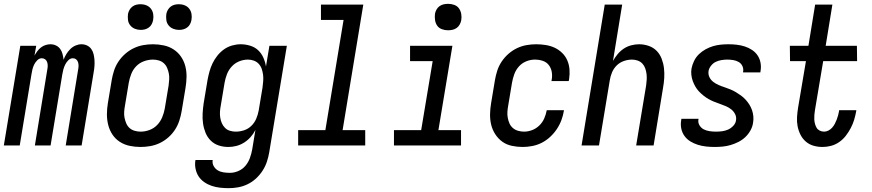

<svg xmlns="http://www.w3.org/2000/svg" viewBox="-29 -759 4549 1002"><path d="M-9 0 77 -520H160L151 -469Q157 -480 165.5 -491.5Q174 -503 185 -511.5Q196 -520 209 -524Q222 -528 234 -528Q250 -528 263.5 -521.5Q277 -515 285.5 -503Q294 -491 297.5 -476.5Q301 -462 303 -447Q308 -462 317 -476.5Q326 -491 338 -503Q350 -515 365.5 -521.5Q381 -528 396 -528Q412 -528 425.5 -521.5Q439 -515 447.5 -503Q456 -491 459.5 -476Q463 -461 464 -446Q465 -431 464 -415Q463 -399 460 -383L397 0H314L379 -397Q381 -407 381 -416.5Q381 -426 378 -435Q375 -444 368 -449.5Q361 -455 351 -455Q338 -455 327.5 -444.5Q317 -434 311 -421.5Q305 -409 301.5 -396Q298 -383 296 -370L235 0H153L218 -397Q220 -407 220 -416.5Q220 -426 217 -435Q214 -444 206.5 -449.5Q199 -455 189 -455Q176 -455 165.5 -444.5Q155 -434 149 -421.5Q143 -409 140 -396Q137 -383 135 -370L74 0Z M704 8Q675 8 647 2Q619 -4 596 -19Q573 -34 558 -56.5Q543 -79 536 -106Q529 -133 529 -162Q529 -191 534 -221L554 -341Q558 -365 566 -390Q574 -415 589 -437.5Q604 -460 624.5 -478Q645 -496 669 -507.5Q693 -519 718.5 -523.5Q744 -528 769 -528Q798 -528 826 -522Q854 -516 877 -501Q900 -486 915.5 -463.5Q931 -441 938 -414Q945 -387 944.5 -358Q944 -329 939 -299L919 -179Q915 -155 907 -130Q899 -105 884.5 -82.5Q870 -60 849.5 -42Q829 -24 805 -12.5Q781 -1 755 3.5Q729 8 704 8ZM705 -72Q728 -72 751 -80.5Q774 -89 791 -106.5Q808 -124 817.5 -147Q827 -170 831 -193L851 -313Q853 -329 854 -345Q855 -361 852 -376Q849 -391 843 -405Q837 -419 826 -429Q815 -439 800 -443.5Q785 -448 769 -448Q746 -448 722.5 -439.5Q699 -431 682 -413.5Q665 -396 656 -373Q647 -350 643 -327L623 -207Q620 -191 619 -175Q618 -159 621 -144Q624 -129 630 -115Q636 -101 647 -91Q658 -81 673.5 -76.5Q689 -72 705 -72ZM905 -603Q889 -603 874.5 -609Q860 -615 850.5 -627Q841 -639 839 -654.5Q837 -670 839 -686Q841 -697 847 -707.5Q853 -718 862.5 -725Q872 -732 883 -734.5Q894 -737 905 -737Q921 -737 935.5 -731Q950 -725 959 -713Q968 -701 970.5 -685.5Q973 -670 970 -654Q968 -643 962.5 -632.5Q957 -622 947 -615Q937 -608 926.5 -605.5Q916 -603 905 -603ZM705 -603Q689 -603 674.5 -609Q660 -615 650.5 -627Q641 -639 639 -654.5Q637 -670 639 -686Q641 -697 647 -707.5Q653 -718 662.5 -725Q672 -732 683 -734.5Q694 -737 705 -737Q721 -737 735.5 -731Q750 -725 759 -713Q768 -701 770.5 -685.5Q773 -670 770 -654Q768 -643 762.5 -632.5Q757 -622 747 -615Q737 -608 726.5 -605.5Q716 -603 705 -603Z M1165 223Q1142 223 1119.5 220.5Q1097 218 1076 211Q1055 204 1037 191.5Q1019 179 1007.5 161.5Q996 144 991.5 121.5Q987 99 991 76H1081Q1078 93 1086 107.5Q1094 122 1107.5 130Q1121 138 1137.5 140.5Q1154 143 1171 143Q1193 143 1215 133.5Q1237 124 1252 106Q1267 88 1275 66Q1283 44 1287 22L1304 -81Q1294 -61 1279 -44Q1264 -27 1245 -15Q1226 -3 1205 2.5Q1184 8 1163 8Q1136 8 1112 0Q1088 -8 1070.5 -25.5Q1053 -43 1043.5 -66.5Q1034 -90 1030.5 -115.5Q1027 -141 1028.5 -167.5Q1030 -194 1034 -221L1054 -341Q1058 -363 1064 -385Q1070 -407 1080 -428Q1090 -449 1105 -468Q1120 -487 1139.5 -501Q1159 -515 1182 -521.5Q1205 -528 1227 -528Q1252 -528 1276.5 -520.5Q1301 -513 1318 -497Q1335 -481 1345 -459Q1355 -437 1359 -412L1377 -520H1468L1376 36Q1372 60 1364 84.5Q1356 109 1341.5 131.5Q1327 154 1307 172.5Q1287 191 1263 202.5Q1239 214 1214 218.5Q1189 223 1165 223ZM1201 -72Q1223 -72 1244.5 -79Q1266 -86 1282.5 -102Q1299 -118 1308 -139Q1317 -160 1321 -182L1341 -302Q1343 -318 1344.5 -335Q1346 -352 1344 -368Q1342 -384 1337 -399Q1332 -414 1321.5 -425.5Q1311 -437 1296 -442.5Q1281 -448 1265 -448Q1242 -448 1219.5 -439Q1197 -430 1180.5 -412Q1164 -394 1155.5 -372Q1147 -350 1143 -327L1123 -207Q1120 -192 1119 -176Q1118 -160 1120.5 -144.5Q1123 -129 1129 -115.5Q1135 -102 1145.5 -91.5Q1156 -81 1171 -76.5Q1186 -72 1201 -72Z M1877 0H1527V-80H1669L1764 -655H1646V-735H1867L1759 -80H1877Z M2377 0H2027V-80H2169L2229 -440H2111V-520H2332L2259 -80H2377ZM2309 -601Q2293 -601 2277.5 -606.5Q2262 -612 2253 -624.5Q2244 -637 2241.5 -653.5Q2239 -670 2241 -687Q2243 -698 2249 -709Q2255 -720 2265 -727Q2275 -734 2286.5 -736.5Q2298 -739 2310 -739Q2326 -739 2341.5 -733.5Q2357 -728 2366 -715.5Q2375 -703 2378 -686.5Q2381 -670 2378 -653Q2376 -642 2370 -631Q2364 -620 2354 -613Q2344 -606 2332.5 -603.5Q2321 -601 2309 -601Z M2699 8Q2670 8 2642 2Q2614 -4 2592.5 -19.5Q2571 -35 2556 -58Q2541 -81 2534.5 -107.5Q2528 -134 2528.5 -163Q2529 -192 2534 -221L2554 -341Q2558 -365 2566 -390Q2574 -415 2589 -437.5Q2604 -460 2624.5 -478Q2645 -496 2669 -507.5Q2693 -519 2718.5 -523.5Q2744 -528 2769 -528Q2794 -528 2819 -524Q2844 -520 2865.5 -510Q2887 -500 2904.5 -483Q2922 -466 2931.5 -444Q2941 -422 2943 -397Q2945 -372 2941 -346L2939 -336H2849L2850 -342Q2854 -363 2850.5 -383.5Q2847 -404 2835 -419.5Q2823 -435 2803.5 -441.5Q2784 -448 2762 -448Q2740 -448 2717.5 -439Q2695 -430 2679 -412Q2663 -394 2655 -372Q2647 -350 2643 -327L2623 -207Q2620 -191 2619 -175Q2618 -159 2621 -143.5Q2624 -128 2630 -114.5Q2636 -101 2647.5 -91Q2659 -81 2674.5 -76.5Q2690 -72 2706 -72Q2727 -72 2748 -80Q2769 -88 2785.5 -104Q2802 -120 2811 -140.5Q2820 -161 2824 -182V-184H2914V-182Q2910 -157 2901 -132.5Q2892 -108 2877 -85.5Q2862 -63 2842 -44.5Q2822 -26 2798.5 -14Q2775 -2 2749 3Q2723 8 2699 8Z M3006 0 3127 -735H3218L3170 -441Q3180 -459 3194 -476Q3208 -493 3226 -505Q3244 -517 3265 -522.5Q3286 -528 3306 -528Q3332 -528 3356.5 -519.5Q3381 -511 3398 -493.5Q3415 -476 3424 -452.5Q3433 -429 3436 -404Q3439 -379 3437.5 -352.5Q3436 -326 3431 -299L3382 0H3291L3343 -313Q3345 -328 3346 -343.5Q3347 -359 3345 -374Q3343 -389 3338 -403Q3333 -417 3323 -427.5Q3313 -438 3298.5 -443Q3284 -448 3269 -448Q3248 -448 3226.5 -440.5Q3205 -433 3189 -417Q3173 -401 3164.5 -380Q3156 -359 3153 -338L3097 0Z M3700 8Q3678 8 3655.5 5.5Q3633 3 3612.5 -3.5Q3592 -10 3574 -21Q3556 -32 3543.5 -49Q3531 -66 3526.5 -87.5Q3522 -109 3526 -132L3527 -139H3617L3616 -136Q3613 -119 3621.5 -105Q3630 -91 3643.5 -84Q3657 -77 3674 -74.5Q3691 -72 3708 -72Q3723 -72 3739 -74Q3755 -76 3770 -82.5Q3785 -89 3797.5 -102Q3810 -115 3812 -131Q3815 -148 3807.5 -163Q3800 -178 3787.5 -188Q3775 -198 3760 -204.5Q3745 -211 3729 -216.5Q3713 -222 3698 -228Q3683 -234 3669 -242Q3655 -250 3642.5 -260Q3630 -270 3619 -281.5Q3608 -293 3600 -307Q3592 -321 3586.5 -336Q3581 -351 3579 -368Q3577 -385 3580 -402Q3584 -422 3593.5 -441.5Q3603 -461 3618.5 -476Q3634 -491 3653 -501.5Q3672 -512 3692 -518Q3712 -524 3732.5 -526Q3753 -528 3773 -528Q3795 -528 3816.5 -525.5Q3838 -523 3858 -516.5Q3878 -510 3895.5 -498.5Q3913 -487 3924.5 -470Q3936 -453 3940 -431.5Q3944 -410 3940 -388L3939 -381H3849V-384Q3852 -400 3845.5 -414Q3839 -428 3826 -435.5Q3813 -443 3797.5 -445.5Q3782 -448 3766 -448Q3752 -448 3736.5 -445.5Q3721 -443 3707 -436.5Q3693 -430 3682.5 -417Q3672 -404 3669 -390Q3666 -372 3673 -357Q3680 -342 3693 -332Q3706 -322 3721 -315.5Q3736 -309 3751.5 -304Q3767 -299 3782.5 -292.5Q3798 -286 3811.5 -278Q3825 -270 3838 -260.5Q3851 -251 3862 -239Q3873 -227 3881.5 -213.5Q3890 -200 3895.5 -184.5Q3901 -169 3902.5 -152Q3904 -135 3901 -118Q3898 -97 3887 -77.5Q3876 -58 3860 -43Q3844 -28 3824 -18Q3804 -8 3783.5 -2Q3763 4 3742 6Q3721 8 3700 8Z M4264 8Q4239 8 4216.5 1.5Q4194 -5 4176.5 -20Q4159 -35 4148.5 -56Q4138 -77 4133.5 -100Q4129 -123 4130.5 -148Q4132 -173 4136 -197L4177 -440H4094L4093 -520H4190L4225 -735H4315L4280 -520H4443L4444 -440H4267L4224 -184Q4222 -172 4221 -160Q4220 -148 4220.5 -136.5Q4221 -125 4224 -113.5Q4227 -102 4232.5 -92.5Q4238 -83 4248.5 -77.5Q4259 -72 4272 -72Q4283 -72 4294 -77.5Q4305 -83 4313.5 -92.5Q4322 -102 4327.5 -112.5Q4333 -123 4337.5 -134.5Q4342 -146 4345 -157.5Q4348 -169 4350 -180V-184H4440L4439 -177Q4435 -155 4428.5 -133.5Q4422 -112 4411 -91Q4400 -70 4385.5 -51Q4371 -32 4351 -18Q4331 -4 4308.5 2Q4286 8 4264 8Z"/></svg>

Font: Iosevka Medium Oblique
Style: Regular
Weight: 500
Italic angle: -9°
Monospace: yes
Designer: Belleve Invis
Foundry: Belleve Invis
Version: Version 32.5.0; ttfautohint (v1.8.4)